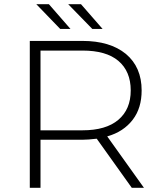

<svg xmlns="http://www.w3.org/2000/svg" viewBox="-20 -895 760 915"><path d="M666 0H608L441 -234Q399 -229 373 -229H173V0H122V-700H373Q504 -700 580 -638Q655 -575 655 -464Q655 -380 613 -325Q569 -267 491 -245ZM173 -274H373Q485 -274 544 -324Q603 -374 603 -464Q603 -555 544 -605Q486 -654 373 -654H173ZM267 -757 153 -875H213L316 -757ZM420 -757 305 -875H366L469 -757Z"/></svg>

Font: Montserrat Light Alt1
Style: Light
Weight: 500
Designer: Differentunic
Foundry: Julieta Ulanovsky
Version: 0.1